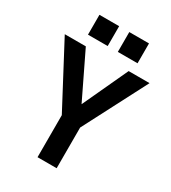

<svg xmlns="http://www.w3.org/2000/svg" viewBox="-228 -1004 994 1114"><g transform="rotate(30 269.0 -447.5)"><path d="M205 0V-281.5L-15 -697H126L272.5 -394L413 -697H553L333 -272.5V0ZM303 -762V-895H435V-762ZM103 -762V-895H235V-762Z"/></g></svg>

Font: Alatsi
Style: Regular
Weight: 400
Designer: Spyros Zevelakis, Eben Sorkin
Foundry: www.sorkintype.com
Version: Version 1.008; ttfautohint (v1.8.4.7-5d5b)